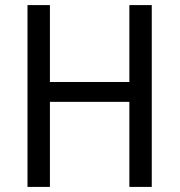

<svg xmlns="http://www.w3.org/2000/svg" viewBox="-20 -734 705 754"><path d="M576 0H488V-334H176V0H88V-714H176V-412H488V-714H576Z"/></svg>

Font: Noto Sans Telugu SemiCondensed
Style: Regular
Weight: 400
Width: 4
Designer: Jelle Bosma - Monotype Design Team
Foundry: Monotype Imaging Inc.
Version: Version 2.005; ttfautohint (v1.8.4.7-5d5b)